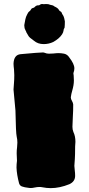

<svg xmlns="http://www.w3.org/2000/svg" viewBox="-20 -928 453 977"><path d="M195.3 24.9C190.9 23.9 186 23.4 180.7 23.4C173.3 23.4 165 24.4 155.3 26.4C148.9 27.8 143.1 28.8 136.7 28.8C136.7 28.8 128.9 28.3 128.9 28.3C111.8 26.4 99.6 23.9 92.3 21C85 18.6 79.6 13.2 77.1 4.9C69.3 -24.4 64.9 -51.3 64 -75.2C64 -86.9 64.9 -98.6 66.4 -109.9C66.4 -109.9 64.9 -147.5 64.9 -147.5C64.9 -157.7 65.4 -168.5 66.9 -178.7C67.9 -186.5 68.4 -194.3 68.4 -202.1C68.4 -212.9 67.4 -223.1 64.9 -233.4C62 -245.6 60.1 -289.6 58.6 -365.7C58.6 -365.7 48.8 -472.2 48.8 -472.2C49.3 -481.9 49.8 -491.7 50.8 -501C52.2 -516.1 52.7 -530.8 52.7 -545.9C52.7 -555.7 52.2 -565.4 51.3 -574.7C49.8 -584 49.3 -593.8 48.8 -603.5C49.8 -633.3 61.5 -649.9 84.5 -652.3C147.5 -658.2 185.1 -661.1 197.8 -661.1C201.2 -661.1 203.6 -660.6 206.1 -659.7C213.9 -656.2 221.7 -654.8 229 -654.8C236.8 -654.8 244.6 -655.3 252 -655.8C262.2 -657.2 271.5 -657.7 278.8 -657.7C287.1 -657.7 296.4 -656.7 306.2 -654.8C317.4 -652.3 326.2 -646 332.5 -635.7C349.6 -613.8 358.4 -595.2 358.4 -580.1C358.4 -572.8 356.9 -565.4 354 -557.6C354 -557.6 353.5 -552.7 353.5 -552.7C353.5 -551.3 354 -549.3 354.5 -547.4C355 -545.4 355 -543.5 355 -541.5C355 -537.1 355 -532.7 355.5 -529.3C356 -525.4 356 -522 356 -518.6C356 -502.4 353 -485.4 347.7 -467.3C344.2 -456.1 341.8 -444.3 340.3 -432.6C340.3 -426.8 342.3 -420.9 346.2 -414.6C349.6 -408.2 352.1 -402.3 352.5 -396.5C352.5 -375.5 352.1 -354 350.6 -333C349.1 -305.2 348.6 -288.6 348.6 -282.7C348.6 -273.4 350.1 -264.6 353.5 -256.3C360.4 -242.2 363.8 -225.6 363.8 -206.1C363.8 -198.2 363.3 -190.4 362.3 -182.6C362.3 -152.8 361.8 -131.3 360.8 -118.7C359.4 -99.6 358.4 -87.9 358.4 -84C358.9 -76.7 359.4 -69.3 360.4 -61.5C361.8 -51.8 362.3 -42 362.3 -32.2C361.8 -13.2 352.1 0.5 333 9.3C300.3 22.5 269 29.3 238.3 29.3C224.1 29.3 210 27.8 195.3 24.9ZM152.8 -720.7C136.7 -731.9 127 -740.2 124 -746.6C120.6 -752.9 118.2 -756.8 116.7 -759.3C116.7 -759.3 115.2 -761.2 115.2 -761.2C113.8 -765.6 112.3 -769.5 109.9 -773.4C106 -780.8 104 -787.1 104 -792.5C104 -792.5 104.5 -797.4 104.5 -797.4C104.5 -797.4 103 -797.4 103 -797.4C103 -797.4 108.9 -829.1 108.9 -829.1C110.4 -837.9 113.8 -846.2 118.2 -854.5C122.6 -862.8 125 -867.2 126.5 -867.7C131.8 -871.1 136.2 -876 138.7 -881.3C140.1 -884.8 144.5 -887.2 151.4 -888.7C153.3 -889.2 154.8 -890.1 155.8 -891.6C161.6 -897.9 167.5 -900.9 173.3 -900.9C173.3 -900.9 176.3 -900.9 176.3 -900.9C178.7 -900.9 180.2 -901.4 181.6 -902.8C185.1 -905.3 188.5 -907.2 192.9 -907.7C196.8 -907.7 200.2 -907.2 203.6 -906.7C205.1 -906.7 207 -906.7 208.5 -907.2C210 -907.2 213.4 -907.2 218.8 -907.2C221.2 -907.2 223.6 -907.2 226.1 -906.7C232.4 -904.3 238.8 -902.3 245.1 -901.4C248.5 -900.9 251.5 -899.4 253.9 -897.5C254.9 -896.5 255.9 -895.5 257.3 -895C269.5 -889.6 276.9 -883.8 279.8 -877.4C281.2 -875 283.2 -872.6 285.6 -871.1C290.5 -869.1 293.5 -865.7 294.9 -860.8C295.4 -858.4 296.9 -856.4 298.3 -854C301.8 -850.1 304.2 -844.2 306.6 -835.9C308.6 -827.6 309.6 -821.8 310.1 -819.3C310.1 -807.1 309.6 -796.4 308.6 -787.1C305.2 -782.2 303.2 -777.3 303.2 -772C302.7 -766.6 300.3 -760.3 295.9 -753.4C286.1 -738.3 271 -725.6 251 -714.4C235.4 -707 219.2 -703.6 202.1 -703.6C182.1 -703.6 166 -709.5 152.8 -720.7Z"/></svg>

Font: Kaph
Style: Regular
Weight: 400
Designer: GGBotNet
Foundry: f0n7.com